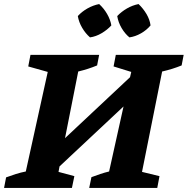

<svg xmlns="http://www.w3.org/2000/svg" viewBox="-48 -925 924 945"><path d="M-28 0 -18 -52Q6 -61 30 -68.5Q54 -76 79 -81L187 -571L91 -598L102 -655H440L430 -603Q387 -585 337 -573L272 -245L592 -545L598 -571L511 -598L522 -655H856L846 -603Q824 -594 800 -586.5Q776 -579 750 -573L651 -79L737 -58L726 0H391L402 -53Q423 -61 445.5 -68.5Q468 -76 489 -81L560 -401L245 -106L240 -79L318 -58L306 0ZM440 -905Q463 -884 479 -856.5Q495 -829 500 -800Q480 -778 452 -761.5Q424 -745 395 -741Q373 -760 356.5 -788Q340 -816 335 -846Q355 -868 382.5 -883.5Q410 -899 440 -905ZM634 -905Q657 -883 673 -856Q689 -829 693 -800Q674 -777 646 -761Q618 -745 589 -741Q567 -759 550.5 -787Q534 -815 529 -846Q550 -868 577 -883.5Q604 -899 634 -905Z"/></svg>

Font: Piazzolla SC
Style: Bold Italic
Weight: 700
Italic angle: -11.3°
Designer: Juan Pablo del Peral
Foundry: Huerta Tipografica
Version: Version 1.330